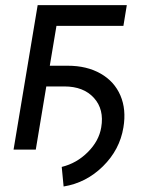

<svg xmlns="http://www.w3.org/2000/svg" viewBox="-20 -565 580 725"><path d="M458.8 -545.5 446 -467.3H193.2L168 -316.8H235.8Q307.9 -316.8 359.9 -287.1Q411.9 -257.5 434.7 -204.4Q457.4 -151.3 446 -83.8Q432.2 0.4 368.8 62.9Q305.4 125.4 220.2 139.2L213.1 65.3Q269.5 51.5 311.6 9.4Q353.7 -32.7 362.2 -83.8Q373.9 -152 334.7 -195.3Q295.5 -238.6 223 -238.6H154.8L115.1 0H31.2L122.2 -545.5Z"/></svg>

Font: Karasuma Gothic
Style: Italic
Weight: 400
Italic angle: -9.39999°
Designer: Rasmus Andersson / Ryoko Nishizuka
Foundry: Genbu
Version: Version 1.00